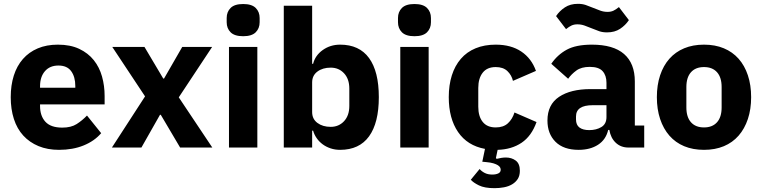

<svg xmlns="http://www.w3.org/2000/svg" viewBox="-20 -770 3976 1002"><path d="M288 12Q228 12 181 -7.5Q134 -27 101.5 -62.5Q69 -98 52.5 -149Q36 -200 36 -263Q36 -325 52 -375.5Q68 -426 99.5 -462Q131 -498 177 -517.5Q223 -537 282 -537Q347 -537 393.5 -515Q440 -493 469.5 -456Q499 -419 512.5 -370.5Q526 -322 526 -269V-225H189V-217Q189 -165 217 -134.5Q245 -104 305 -104Q351 -104 380 -122.5Q409 -141 434 -167L508 -75Q473 -34 416.5 -11Q360 12 288 12ZM285 -428Q240 -428 214.5 -398.5Q189 -369 189 -320V-312H373V-321Q373 -369 351.5 -398.5Q330 -428 285 -428Z M564 0 737 -267 566 -525H734L832 -360H836L931 -525H1087L913 -262L1088 0H920L819 -171H815L718 0Z M1249 -581Q1204 -581 1183.5 -601.5Q1163 -622 1163 -654V-676Q1163 -708 1183.5 -728.5Q1204 -749 1249 -749Q1294 -749 1314.5 -728.5Q1335 -708 1335 -676V-654Q1335 -622 1314.5 -601.5Q1294 -581 1249 -581ZM1175 -525H1323V0H1175Z M1461 -740H1609V-437H1614Q1625 -481 1664.5 -509Q1704 -537 1755 -537Q1855 -537 1906 -467Q1957 -397 1957 -263Q1957 -129 1906 -58.5Q1855 12 1755 12Q1729 12 1706 4.5Q1683 -3 1664.5 -16.5Q1646 -30 1633 -48.5Q1620 -67 1614 -88H1609V0H1461ZM1706 -108Q1748 -108 1775.5 -137.5Q1803 -167 1803 -217V-308Q1803 -358 1775.5 -387.5Q1748 -417 1706 -417Q1664 -417 1636.5 -396.5Q1609 -376 1609 -340V-185Q1609 -149 1636.5 -128.5Q1664 -108 1706 -108Z M2143 -581Q2098 -581 2077.5 -601.5Q2057 -622 2057 -654V-676Q2057 -708 2077.5 -728.5Q2098 -749 2143 -749Q2188 -749 2208.5 -728.5Q2229 -708 2229 -676V-654Q2229 -622 2208.5 -601.5Q2188 -581 2143 -581ZM2069 -525H2217V0H2069Z M2567 -537Q2647 -537 2700.5 -501Q2754 -465 2777 -400L2657 -348Q2650 -378 2628 -399Q2606 -420 2567 -420Q2522 -420 2499 -390.5Q2476 -361 2476 -311V-213Q2476 -163 2499 -134Q2522 -105 2567 -105Q2607 -105 2630.5 -126.5Q2654 -148 2665 -183L2780 -133Q2754 -60 2702 -25Q2650 10 2577 12L2568 55L2572 59Q2584 56 2596 54Q2608 52 2620 52Q2650 52 2671.5 68Q2693 84 2693 121Q2693 147 2682 164Q2671 181 2652.5 192Q2634 203 2610 207.5Q2586 212 2561 212Q2509 212 2479.5 197.5Q2450 183 2437 168L2483 112Q2493 124 2509.5 132.5Q2526 141 2549 141Q2568 141 2580.5 135Q2593 129 2593 116Q2593 110 2590 104Q2587 98 2578.5 92.5Q2570 87 2555.5 82.5Q2541 78 2518 76L2497 74L2511 7Q2419 -10 2370.5 -81Q2322 -152 2322 -263Q2322 -326 2338 -376.5Q2354 -427 2385 -463Q2416 -499 2462 -518Q2508 -537 2567 -537Z M3260 0Q3220 0 3193.5 -25Q3167 -50 3160 -92H3154Q3142 -41 3101 -14.5Q3060 12 3000 12Q2921 12 2879 -30Q2837 -72 2837 -141Q2837 -224 2897.5 -264.5Q2958 -305 3062 -305H3145V-338Q3145 -376 3125 -398.5Q3105 -421 3058 -421Q3014 -421 2988 -402Q2962 -383 2945 -359L2857 -437Q2889 -484 2937.5 -510.5Q2986 -537 3069 -537Q3181 -537 3237 -488Q3293 -439 3293 -345V-115H3342V0ZM3055 -91Q3092 -91 3118.5 -107Q3145 -123 3145 -159V-221H3073Q2986 -221 2986 -162V-147Q2986 -118 3004 -104.5Q3022 -91 3055 -91ZM3148 -601Q3125 -601 3107.5 -607Q3090 -613 3071 -621Q3049 -630 3031 -636.5Q3013 -643 2993 -643Q2976 -643 2963 -637Q2950 -631 2934 -618L2882 -686Q2900 -713 2928 -731.5Q2956 -750 2996 -750Q3019 -750 3036.5 -744Q3054 -738 3073 -730Q3095 -721 3113 -714.5Q3131 -708 3151 -708Q3168 -708 3181 -714Q3194 -720 3210 -733L3262 -665Q3244 -638 3216 -619.5Q3188 -601 3148 -601Z M3654 12Q3596 12 3550.5 -7Q3505 -26 3473.5 -62Q3442 -98 3425 -149Q3408 -200 3408 -263Q3408 -326 3425 -377Q3442 -428 3473.5 -463.5Q3505 -499 3550.5 -518Q3596 -537 3654 -537Q3712 -537 3757.5 -518Q3803 -499 3834.5 -463.5Q3866 -428 3883 -377Q3900 -326 3900 -263Q3900 -200 3883 -149Q3866 -98 3834.5 -62Q3803 -26 3757.5 -7Q3712 12 3654 12ZM3654 -105Q3698 -105 3722 -132Q3746 -159 3746 -209V-316Q3746 -366 3722 -393Q3698 -420 3654 -420Q3610 -420 3586 -393Q3562 -366 3562 -316V-209Q3562 -159 3586 -132Q3610 -105 3654 -105Z"/></svg>

Font: IBM Plex Sans Devanagari
Style: Bold
Weight: 700
Designer: Mike Abbink, Paul van der Laan, Pieter van Rosmalen, Erin McLaughlin
Foundry: Bold Monday
Version: Version 1.1